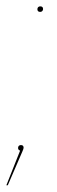

<svg xmlns="http://www.w3.org/2000/svg" viewBox="-43 -460 177 592"><path d="M81.1 -423.3Q72.3 -423.3 72.3 -431.6Q72.3 -435.5 74.7 -438Q77.1 -440.4 81.1 -440.4Q89.8 -440.4 89.8 -432.1Q89.8 -428.7 87.4 -426Q85 -423.3 81.1 -423.3ZM21.5 -12.7Q29.8 -12.7 29.8 -4.4Q29.8 -1.5 25.9 7.3L-19 111.3H-23.4L19 4.4Q12.7 2.4 12.7 -3.9Q12.7 -7.8 15.1 -10.3Q17.6 -12.7 21.5 -12.7Z"/></svg>

Font: Fira Sans Compressed Four
Style: Italic
Weight: 100
Width: 3
Italic angle: -8°
Designer: Carrois Corporate & Edenspiekermann AG
Foundry: Carrois Corporate GbR & Edenspiekermann AG
Version: Version 4.203;PS 004.203;hotconv 1.0.88;makeotf.lib2.5.64775